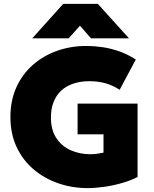

<svg xmlns="http://www.w3.org/2000/svg" viewBox="-20 -951 793 986"><path d="M430.5 15Q350.5 15 279 -9.8Q207.5 -34.5 152.2 -81.5Q97 -128.5 65.2 -196.2Q33.5 -264 33.5 -350Q33.5 -435 64 -502.5Q94.5 -570 148.5 -617.5Q202.5 -665 273 -690Q343.5 -715 423.5 -715Q460 -715 501.5 -709.5Q543 -704 587.8 -689Q632.5 -674 677.5 -645.5L594.5 -490Q560 -512.5 522.2 -523.2Q484.5 -534 439.5 -534Q392.5 -534 355.5 -521.2Q318.5 -508.5 293.2 -484.5Q268 -460.5 254.8 -426Q241.5 -391.5 241.5 -348Q241.5 -284 269.2 -242Q297 -200 343 -179.5Q389 -159 443.5 -159Q459.5 -159 477 -161.2Q494.5 -163.5 511.5 -167V-261H378.5V-419H686.5V-42Q652.5 -24.5 608 -11.5Q563.5 1.5 517 8.2Q470.5 15 430.5 15ZM145.5 -754 304.5 -931H482.5L642.5 -754H447.5L390.5 -819L332.5 -754Z"/></svg>

Font: Geologica Thin Roman Black
Style: Regular
Weight: 900
Version: Version 1.010;gftools[0.9.28]